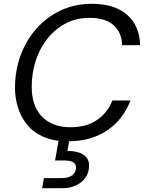

<svg xmlns="http://www.w3.org/2000/svg" viewBox="-20 -732 762 1011"><path d="M339 12Q261 12 207.5 -12Q154 -36 121.5 -77Q89 -118 74 -167.5Q59 -217 59 -268Q59 -360 88.5 -440.5Q118 -521 172.5 -582Q227 -643 301 -677.5Q375 -712 463 -712Q583 -712 649 -654.5Q715 -597 718 -494H623Q621 -561 578 -599.5Q535 -638 451 -638Q382 -638 326.5 -609Q271 -580 230.5 -529.5Q190 -479 168.5 -413.5Q147 -348 147 -275Q147 -174 201 -118Q255 -62 351 -62Q435 -62 490.5 -100Q546 -138 572 -203H667Q628 -101 543 -44.5Q458 12 339 12ZM202 259 211 206H303Q340 206 360 191.5Q380 177 380 149Q380 113 319 113H270L293 -17H349L335 63Q386 62 417.5 81.5Q449 101 449 140Q449 177 430 203.5Q411 230 379.5 244.5Q348 259 310 259Z"/></svg>

Font: Rethink Sans
Style: Italic
Weight: 400
Italic angle: -10°
Designer: The Rethink Sans project authors (Hans Thiessen). DM Sans designed by Colophon Foundry.
Foundry: Rethink Communications LLC
Version: Version 1.001